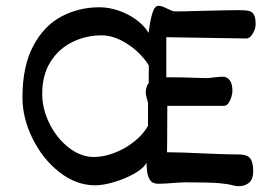

<svg xmlns="http://www.w3.org/2000/svg" viewBox="-20 -621 947 655"><path d="M843.8 -37.1Q843.8 -9.8 829.8 2.2Q815.9 14.2 793.5 14.2Q784.7 14.2 775.9 11.7Q760.3 6.8 727.8 3.9Q695.3 1 612.3 1Q602.1 1 574.7 2.9Q542.5 5.9 520.5 5.9Q507.8 5.9 499.3 0.7Q490.7 -4.4 485.4 -20.3Q480 -36.1 480 -66.4Q470.7 -47.4 439.2 -29.3Q407.7 -11.2 369.6 0Q331.5 11.2 305.2 11.2Q239.7 11.2 182.4 -33.9Q125 -79.1 90.8 -148.9Q56.6 -218.8 56.6 -288.1Q56.6 -395 93.3 -464.1Q129.9 -533.2 189.5 -564.7Q249 -596.2 319.8 -596.2Q350.6 -596.2 383.5 -585.2Q416.5 -574.2 444.1 -554.2Q471.7 -534.2 487.3 -508.8Q490.2 -541 498.3 -571Q506.3 -601.1 520.5 -601.1Q527.3 -601.1 533.7 -598.9Q540 -596.7 549.8 -591.8Q559.6 -586.9 566.2 -584.5Q572.8 -582 580.1 -582Q606.4 -582 668 -584Q762.2 -586.4 795.9 -586.4Q819.3 -586.4 830.6 -583.3Q841.8 -580.1 846.9 -569.8Q852.1 -559.6 852.1 -538.1Q852.1 -522 842 -505.9Q832 -489.7 820.8 -489.7L547.4 -494.1V-357.4Q607.9 -357.4 648.9 -355.5Q674.3 -354.5 683.6 -354.5Q693.8 -354.5 708.5 -356.9Q732.9 -359.4 740.2 -359.4Q754.4 -359.4 763.7 -347.4Q772.9 -335.4 772.9 -310.1Q772.9 -302.7 769.5 -290.8Q766.1 -278.8 759.5 -269.3Q752.9 -259.8 743.2 -259.8H550.8L550.3 -146.5Q549.8 -128.4 549.8 -101.6Q592.8 -101.6 672.9 -97.7Q685.1 -97.2 722.9 -95.7Q760.7 -94.2 793.5 -94.2Q822.8 -94.2 833.3 -81.1Q843.8 -67.9 843.8 -37.1ZM484.9 -191.4V-271Q483.9 -275.4 480.5 -286.6Q477.1 -297.9 477.1 -305.7Q477.1 -314.9 480 -324Q482.9 -333 487.3 -337.4L487.8 -397.5Q471.7 -424.3 445.1 -448Q418.5 -471.7 387.5 -486.1Q356.4 -500.5 327.6 -500.5Q273.9 -500.5 227.3 -477.8Q180.7 -455.1 152.3 -410.2Q124 -365.2 124 -300.8Q124 -249.5 148.9 -199.2Q173.8 -148.9 214.8 -117.2Q255.9 -85.4 300.8 -85.4Q332 -85.4 367.9 -98.6Q403.8 -111.8 435.3 -136Q466.8 -160.2 484.9 -191.4Z"/></svg>

Font: Dekko
Style: Regular
Weight: 400
Designer: Multiple
Foundry: Sorkin Type
Version: Version 2.001